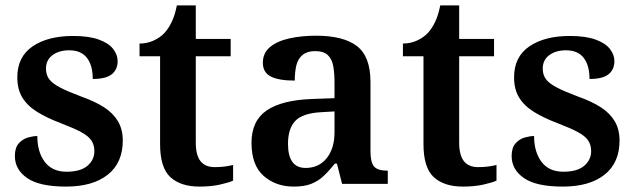

<svg xmlns="http://www.w3.org/2000/svg" viewBox="-20 -680 2353 710"><path d="M224 10Q126 10 80.5 -21.5Q35 -53 35 -103Q35 -134 49.5 -150Q64 -166 83.5 -171.5Q103 -177 118 -177Q118 -118 145.5 -81.5Q173 -45 226 -45Q278 -45 303.5 -67Q329 -89 329 -121Q329 -144 318 -160.5Q307 -177 280 -191.5Q253 -206 206 -224Q153 -244 117 -266.5Q81 -289 62.5 -319.5Q44 -350 44 -394Q44 -470 100.5 -508.5Q157 -547 250 -547Q308 -547 344.5 -534Q381 -521 398 -499.5Q415 -478 415 -454Q415 -423 393.5 -405.5Q372 -388 323 -388Q323 -438 301.5 -466Q280 -494 236 -494Q198 -494 174 -476Q150 -458 150 -426Q150 -403 162 -387Q174 -371 203 -356Q232 -341 283 -322Q331 -305 364.5 -283.5Q398 -262 416 -232Q434 -202 434 -160Q434 -78 378.5 -34Q323 10 224 10Z M718 10Q648 10 610 -25Q572 -60 572 -147V-472H496V-519Q524 -519 548 -530Q572 -541 588 -558Q603 -574 615 -599Q627 -624 634 -660H704V-536H833V-472H704V-153Q704 -106 721.5 -84Q739 -62 774 -62Q793 -62 809.5 -64Q826 -66 842 -70V-12Q827 -5 794 2.5Q761 10 718 10Z M1066 10Q1000 10 955 -29.5Q910 -69 910 -152Q910 -233 966 -271.5Q1022 -310 1135 -314L1217 -317V-374Q1217 -408 1212.5 -434.5Q1208 -461 1192.5 -476Q1177 -491 1145 -491Q1116 -491 1099 -477Q1082 -463 1076 -438.5Q1070 -414 1070 -382Q1011 -382 981.5 -397Q952 -412 952 -448Q952 -484 978.5 -506Q1005 -528 1050 -538Q1095 -548 1149 -548Q1250 -548 1300 -509.5Q1350 -471 1350 -377V-121Q1350 -79 1363.5 -64Q1377 -49 1411 -49H1414V0H1245L1226 -75H1218Q1196 -47 1176 -28.5Q1156 -10 1130.5 0Q1105 10 1066 10ZM1110 -59Q1159 -59 1188 -95Q1217 -131 1217 -191V-268L1166 -265Q1098 -261 1071.5 -232.5Q1045 -204 1045 -148Q1045 -59 1110 -59Z M1692 10Q1622 10 1584 -25Q1546 -60 1546 -147V-472H1470V-519Q1498 -519 1522 -530Q1546 -541 1562 -558Q1577 -574 1589 -599Q1601 -624 1608 -660H1678V-536H1807V-472H1678V-153Q1678 -106 1695.5 -84Q1713 -62 1748 -62Q1767 -62 1783.5 -64Q1800 -66 1816 -70V-12Q1801 -5 1768 2.5Q1735 10 1692 10Z M2061 10Q1963 10 1917.5 -21.5Q1872 -53 1872 -103Q1872 -134 1886.5 -150Q1901 -166 1920.5 -171.5Q1940 -177 1955 -177Q1955 -118 1982.5 -81.5Q2010 -45 2063 -45Q2115 -45 2140.5 -67Q2166 -89 2166 -121Q2166 -144 2155 -160.5Q2144 -177 2117 -191.5Q2090 -206 2043 -224Q1990 -244 1954 -266.5Q1918 -289 1899.5 -319.5Q1881 -350 1881 -394Q1881 -470 1937.5 -508.5Q1994 -547 2087 -547Q2145 -547 2181.5 -534Q2218 -521 2235 -499.5Q2252 -478 2252 -454Q2252 -423 2230.5 -405.5Q2209 -388 2160 -388Q2160 -438 2138.5 -466Q2117 -494 2073 -494Q2035 -494 2011 -476Q1987 -458 1987 -426Q1987 -403 1999 -387Q2011 -371 2040 -356Q2069 -341 2120 -322Q2168 -305 2201.5 -283.5Q2235 -262 2253 -232Q2271 -202 2271 -160Q2271 -78 2215.5 -34Q2160 10 2061 10Z"/></svg>

Font: Noto Serif Khojki SemiBold
Style: Regular
Weight: 600
Version: Version 2.003